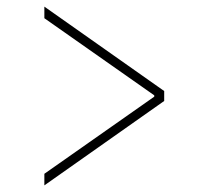

<svg xmlns="http://www.w3.org/2000/svg" viewBox="-20 -622 640 580"><path d="M114 -62V-97L446 -330V-334L114 -567V-602L476 -347V-317Z"/></svg>

Font: TypoPRO Source Code Pro
Style: Italic
Weight: 200
Italic angle: -11°
Monospace: yes
Designer: Paul D. Hunt, Teo Tuominen
Foundry: Adobe Systems Incorporated
Version: Version 1.030;PS 1.0;hotconv 1.0.84;makeotf.lib2.5.63406